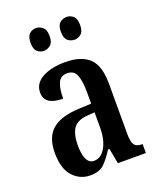

<svg xmlns="http://www.w3.org/2000/svg" viewBox="-141 -835 761 929"><g transform="rotate(-20 239.5 -370.0)"><path d="M162 10Q110 10 73.5 -29.5Q37 -69 37 -151Q37 -232 82 -270Q127 -308 218 -312L284 -315V-373Q284 -430 272 -461.5Q260 -493 224 -493Q190 -493 177.5 -464Q165 -435 165 -384Q70 -384 70 -449Q70 -497 116.5 -522Q163 -547 233 -547Q315 -547 356.5 -508.5Q398 -470 398 -375V-118Q398 -76 409 -61Q420 -46 448 -46H451V0H307L292 -79H285Q259 -38 234.5 -14Q210 10 162 10ZM203 -50Q240 -50 262.5 -90Q285 -130 285 -191V-270L247 -267Q194 -263 174 -233Q154 -203 154 -146Q154 -102 166 -76Q178 -50 203 -50ZM316 -633Q295 -633 280 -646Q265 -659 265 -691Q265 -724 280 -737Q295 -750 316 -750Q334 -750 349 -737Q364 -724 364 -691Q364 -659 349 -646Q334 -633 316 -633ZM157 -633Q138 -633 123.5 -646Q109 -659 109 -691Q109 -724 123.5 -737Q138 -750 157 -750Q176 -750 191.5 -737Q207 -724 207 -691Q207 -659 191.5 -646Q176 -633 157 -633Z"/></g></svg>

Font: Noto Serif Myanmar ExtraCondensed SemiBold
Style: Regular
Weight: 600
Width: 2
Designer: Ben Mitchell and the Monotype Design Team
Foundry: Monotype Imaging Inc.
Version: Version 2.106; ttfautohint (v1.8.4.7-5d5b)